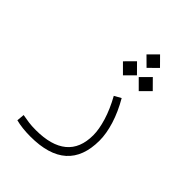

<svg xmlns="http://www.w3.org/2000/svg" viewBox="-232 -717 1050 1050"><g transform="rotate(45 293.0 -191.5)"><path d="M196.3 218.8Q131.3 218.8 82.5 206.1L86.4 161.6Q113.8 166.5 136.5 169.7Q159.2 172.9 191.9 172.9Q311.5 172.9 372.8 122.3Q434.1 71.8 434.1 -29.8Q434.1 -74.7 415.8 -135Q397.5 -195.3 360.8 -261.2L399.9 -283.2Q439 -215.8 459 -151.4Q479 -86.9 479 -33.2Q479 218.8 196.3 218.8ZM316.9 -376 262.7 -430.2 316.9 -484.9 371.1 -430.2ZM439 -376 384.8 -430.2 439 -484.9 493.2 -430.2ZM379.4 -496.1 327.1 -547.9 379.4 -600.6 431.6 -547.9Z"/></g></svg>

Font: Cascadia Code NF ExtraLight
Style: Regular
Weight: 200
Monospace: yes
Designer: Aaron Bell
Foundry: Saja Typeworks
Version: Version 2404.023; ttfautohint (v1.8.4)